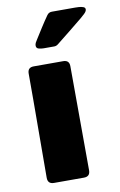

<svg xmlns="http://www.w3.org/2000/svg" viewBox="-80 -725 482 771"><g transform="rotate(-10 161.5 -339.5)"><path d="M52.7 -343.8V-450.2Q52.7 -475.1 77.6 -475.1H197.8Q222.7 -475.1 222.7 -450.2Q222.7 -344.2 223.4 -238Q224.1 -131.8 224.1 -25.4Q224.1 0 198.7 0H76.7Q51.3 0 51.3 -25.4Q51.3 -105 52 -184.6Q52.7 -264.2 52.7 -343.8ZM282.7 -678.7Q287.1 -678.7 296.9 -678.2Q306.6 -677.7 314.9 -674.8Q323.2 -671.9 323.2 -664.6Q323.2 -656.7 313.5 -647.5Q303.7 -638.2 298.3 -633.8Q271 -611.8 243.7 -589.4Q216.3 -566.9 188.5 -545.4Q181.2 -539.6 172.9 -539.6H129.9Q122.1 -539.6 110.8 -542Q99.6 -544.4 99.6 -555.7Q99.6 -561.5 102.5 -567.4Q105.5 -573.2 108.9 -578.1Q123 -600.6 137.5 -623.3Q151.9 -646 167 -667.5Q174.3 -678.7 187.5 -678.7Z"/></g></svg>

Font: Belanosima SemiBold
Style: Regular
Weight: 600
Designer: The DocRepair Project, Santiago Orozco
Foundry: Google
Version: Version 2.000